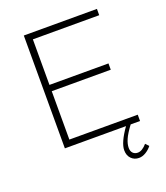

<svg xmlns="http://www.w3.org/2000/svg" viewBox="-160 -809 969 1118"><g transform="rotate(-20 324.5 -249.5)"><path d="M573.2 -660.2H162.1V-377.9H527.8V-338.9H162.1V-39.1H585.9V0H527.8Q495.1 43.9 482.7 72.5Q470.2 101.1 470.2 125Q470.2 145.5 481.4 157.2Q492.7 168.9 511.2 168.9Q538.6 168.9 567.9 134.8L586.9 154.8Q571.3 174.8 550 187.5Q528.8 200.2 507.8 200.2Q479 200.2 460 180.9Q440.9 161.6 440.9 128.9Q440.9 81.5 499 0H120.1V-699.2H573.2Z"/></g></svg>

Font: Montserrat Ultra Light
Style: Regular
Weight: 200
Designer: Julieta Ulanovsky
Foundry: Julieta Ulanovsky
Version: Version 3.001;PS 003.001;hotconv 1.0.70;makeotf.lib2.5.58329